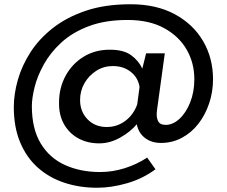

<svg xmlns="http://www.w3.org/2000/svg" viewBox="-20 -665 1067 904"><path d="M437 219Q355 219 283.5 195.5Q212 172 158.5 124.5Q105 77 75 5.5Q45 -66 45 -161Q45 -222 64 -289Q83 -356 123.5 -419Q164 -482 229 -533Q294 -584 384.5 -614.5Q475 -645 595 -645Q716 -645 803 -598Q890 -551 936.5 -471Q983 -391 983 -292Q983 -232 964.5 -177.5Q946 -123 913.5 -81.5Q881 -40 836 -16Q791 8 738 8Q693 8 662.5 -15.5Q632 -39 624 -80Q595 -45 546.5 -17.5Q498 10 447 10Q392 10 349 -13.5Q306 -37 281.5 -80Q257 -123 258 -182Q258 -251 288.5 -307.5Q319 -364 373 -397.5Q427 -431 497 -431Q562 -431 597.5 -405Q633 -379 650 -342L668 -414H756L719 -145Q715 -116 723.5 -96.5Q732 -77 760 -77Q794 -77 825 -105.5Q856 -134 875.5 -183Q895 -232 895 -292Q895 -369 858.5 -432Q822 -495 752 -533Q682 -571 581 -571Q475 -571 397.5 -541.5Q320 -512 268.5 -464.5Q217 -417 186.5 -362Q156 -307 143 -255Q130 -203 130 -165Q130 -59 171.5 10Q213 79 286 112Q359 145 451 145Q510 145 567 127Q624 109 673 77L712 132Q653 176 579 197.5Q505 219 437 219ZM483 -67Q531 -67 569.5 -95.5Q608 -124 626 -173L637 -255Q631 -298 596.5 -326Q562 -354 511 -354Q468 -354 433 -331.5Q398 -309 377.5 -273Q357 -237 357 -194Q357 -140 392 -103.5Q427 -67 483 -67Z"/></svg>

Font: Synthetic
Style: Regular
Weight: 400
Designer: Santiago Orozco
Foundry: Typemade
Version: Version 2.000; ttfautohint (v1.8.4.7-5d5b)